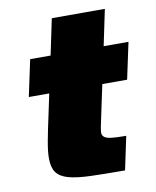

<svg xmlns="http://www.w3.org/2000/svg" viewBox="-77 -718 631 777"><g transform="rotate(-10 239.0 -329.0)"><path d="M374 0Q289 0 232 -2Q175 -4 141.5 -13.5Q108 -23 93.5 -43.5Q79 -64 79 -101Q79 -116 81 -134Q83 -152 87 -173Q91 -194 96 -219L126 -360H42L74 -510H158L189 -658H407L376 -510H478L446 -360H344L309 -195Q308 -189 307 -183.5Q306 -178 305.5 -174Q305 -170 305 -167Q305 -156 313.5 -149Q322 -142 343 -139.5Q364 -137 403 -137Z"/></g></svg>

Font: Saira Thin Black
Style: Italic
Weight: 900
Italic angle: -12°
Version: Version 1.101